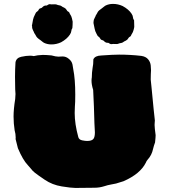

<svg xmlns="http://www.w3.org/2000/svg" viewBox="-20 -929 863 974"><path d="M362.3 24.4Q341.3 24.4 293.2 16.6Q245.1 8.8 207 -17.1Q168.9 -43 156.5 -53Q144 -63 134.3 -76.2Q127.9 -84 121.1 -91.3Q95.7 -117.7 70.8 -177.2Q65.4 -200.2 59.1 -223.6L59.6 -230.5Q59.6 -250 54.2 -268.1Q48.8 -302.7 48.8 -337.9Q48.8 -375 57.1 -426.8Q58.6 -440.4 58.6 -452.1Q58.6 -463.9 57.1 -475.6Q56.2 -502.4 56.2 -539.1Q56.2 -576.2 58.6 -612.8Q62.5 -635.3 87.6 -640.9Q112.8 -646.5 132.8 -646.5Q142.1 -646.5 151.4 -644.5L171.4 -648.4Q174.8 -648.4 177.7 -648.9Q187.5 -650.4 196.8 -650.4Q214.8 -650.4 241.2 -647.9Q263.2 -641.6 276.4 -641.6Q281.2 -641.6 297.4 -642.6Q314.5 -642.6 328.1 -631.3Q344.2 -619.1 347.7 -601.6Q349.1 -589.8 351.6 -578.1Q361.8 -526.9 361.8 -449.2Q361.8 -407.7 359.9 -388.2Q358.9 -372.1 358.9 -356Q358.9 -300.3 377.4 -232.9Q381.3 -220.2 397 -217Q412.6 -213.9 421.9 -213.9Q445.8 -213.9 454.1 -224.6Q461.4 -234.4 461.4 -257.8L459 -303.7Q457 -391.1 452.6 -473.1Q444.3 -499 444.3 -520Q444.3 -528.8 445.8 -536.6Q445.8 -560.5 449.7 -584.5Q453.6 -601.6 453.6 -627.9Q461.9 -646.5 493.7 -647.5Q553.2 -651.9 584 -651.9Q641.1 -651.9 696.8 -645.5Q719.7 -642.1 731.2 -628.4Q742.7 -614.7 744.6 -597.2Q746.1 -584.5 746.1 -572.3Q746.1 -562.5 745.1 -552.7L744.6 -525.4Q746.1 -503.9 749 -482.4L759.3 -376Q762.7 -347.2 765.6 -317.9Q765.6 -310.5 764.6 -303.7Q764.2 -299.3 764.2 -294.9Q764.2 -281.7 769.5 -243.2Q769.5 -233.4 766.6 -206.5Q760.3 -189.9 756.3 -172.9Q750 -142.1 729 -119.1Q723.1 -112.8 719.7 -103.5Q691.4 -46.9 606.9 -9.8Q596.7 -5.9 568.8 2Q556.6 4.9 544.4 6.8Q526.4 9.8 509.3 15.6Q484.9 23.4 459.5 23.4ZM230.5 -907.7H232.9Q237.3 -907.7 242.2 -906.7Q244.6 -906.7 247.1 -907Q249.5 -907.2 257.3 -907.2Q261.2 -907.2 264.6 -906.7Q273.9 -902.8 283.7 -901.4Q288.6 -900.4 292.5 -897.5Q293.9 -896 295.9 -895Q297.9 -894 299.3 -893.1L305.7 -890.1Q314.5 -885.7 318.8 -877.4Q320.3 -873.5 324.2 -871.1Q331.5 -868.2 333.5 -860.8Q334.5 -857.4 337.4 -854Q341.8 -848.1 345 -835.7Q348.1 -823.2 348.6 -819.3Q348.6 -801.3 347.2 -787.6V-786.6Q342.3 -779.8 341.8 -771.7Q341.3 -763.7 334.5 -753.4Q319.8 -731 289.6 -714.4Q266.1 -703.6 240.7 -703.6Q220.2 -703.6 203.1 -711.9Q200.2 -713.4 197.3 -715.8L185.5 -725.1Q167 -737.3 163.1 -746.1Q162.1 -748.5 160.6 -750.7Q159.2 -752.9 158 -755.1Q156.7 -757.3 155.3 -759.3L153.8 -761.2Q151.9 -767.6 148.4 -773.4Q142.6 -784.7 142.6 -792.5L143.1 -797.4H141.6L143.6 -807.6Q146 -818.4 147.5 -829.1Q150.4 -842.3 156.7 -853.5Q158.7 -857.9 160.9 -862.3Q163.1 -866.7 165 -867.7Q173.8 -873 177.2 -881.3Q178.7 -884.3 181.9 -885.7Q185.1 -887.2 190.4 -888.7Q192.9 -889.6 194.3 -891.6Q203.1 -900.9 211.9 -900.9H214.8Q218.8 -900.9 220.2 -902.8Q225.6 -906.7 230.5 -907.7ZM543 -705.1Q537.6 -706.1 532.7 -710Q530.8 -711.9 527.3 -711.9H524.4Q515.6 -711.9 506.8 -721.2Q505.4 -723.1 502.4 -724.1Q497.1 -725.6 494.1 -727.1Q491.2 -728.5 489.7 -731.4Q485.8 -739.7 477.5 -745.1Q475.6 -746.1 473.4 -750.5Q471.2 -754.9 468.8 -759.3Q462.4 -770.5 460 -783.7Q458.5 -794.4 455.6 -805.2L453.6 -815.4H455.1L454.6 -820.3Q454.6 -828.1 460.9 -839.4Q464.4 -845.2 466.3 -851.6L467.8 -853.5Q468.8 -855.5 470.2 -857.7Q471.7 -859.9 472.9 -862.1Q474.1 -864.3 475.1 -866.7Q479.5 -875.5 498 -887.7L509.8 -897Q512.2 -899.4 515.6 -900.9Q532.7 -909.2 553.2 -909.2Q578.6 -909.2 602.1 -898.4Q632.8 -881.8 647.5 -859.4Q654.3 -849.1 654.5 -841.1Q654.8 -833 660.2 -826.2V-825.2Q661.1 -811.5 661.1 -793.5Q661.1 -789.6 657.7 -777.1Q654.3 -764.6 649.9 -758.8Q647.5 -755.4 646 -752Q644 -744.6 637.2 -741.7Q633.3 -739.3 631.3 -735.4Q627 -727.1 618.2 -722.7L611.8 -719.7Q610.4 -718.8 608.6 -717.8Q606.9 -716.8 605 -715.3Q601.1 -712.4 596.7 -711.4Q586.4 -710 577.1 -706.1Q573.7 -705.6 569.8 -705.6Q562 -705.6 559.6 -705.8Q557.1 -706.1 554.7 -706.1Q549.8 -705.1 545.4 -705.1Z"/></svg>

Font: Kaph
Style: Regular
Weight: 400
Designer: GGBotNet
Foundry: f0n7.com
Version: 1.10